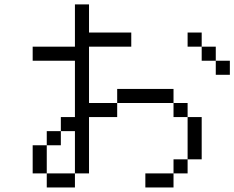

<svg xmlns="http://www.w3.org/2000/svg" viewBox="-20 -832 1040 852"><path d="M1000 -500V-562.5H937.5V-500ZM562.5 -625V-687.5H375Q375 -687.5 375 -812.5H312.5V-625H125V-562.5H312.5Q312.5 -562.5 312.5 -312.5H250V-250H187.5V-187.5H125Q125 -187.5 125 -62.5H187.5V0H312.5V-62.5H187.5Q187.5 -62.5 187.5 -187.5H250V-250H312.5V-62.5H375Q375 -62.5 375 -312.5H500V-375H375Q375 -375 375 -625ZM750 -62.5H625V0H750ZM750 -62.5H812.5V-125H750ZM812.5 -125H875V-312.5H812.5ZM812.5 -312.5V-375H750V-312.5ZM500 -375H750V-437.5H500ZM937.5 -562.5V-625H875V-562.5ZM875 -625V-687.5H812.5V-625Z"/></svg>

Font: UnifontExMono
Style: Regular
Weight: 500
Version: Version 15.0.06